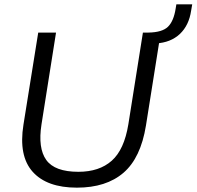

<svg xmlns="http://www.w3.org/2000/svg" viewBox="-20 -855 905 884"><path d="M334 9Q196 9 130.5 -64Q65 -137 88 -281L156 -705H238L171 -282Q154 -173 193 -118.5Q232 -64 341 -64Q437 -64 494.5 -115Q552 -166 571 -283L638 -705H720L652 -277Q628 -128 548.5 -59.5Q469 9 334 9ZM698 -655 659 -683 663 -705Q727 -706 753.5 -732Q780 -758 789 -817L792 -835H865L860 -806Q850 -738 808 -698.5Q766 -659 698 -655Z"/></svg>

Font: Mulish
Style: Italic
Weight: 400
Italic angle: -9°
Designer: Vernon Adams
Foundry: Vernon Adams
Version: Version 3.603; ttfautohint (v1.8.3)